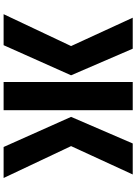

<svg xmlns="http://www.w3.org/2000/svg" viewBox="138 -912 773 1090"><g transform="rotate(90 525.0 -366.5)"><path d="M605 -733V0H445V-733ZM794 -733H970L809 -383L990 0H814L643 -383ZM236 0H60L241 -383L80 -733H256L407 -383Z"/></g></svg>

Font: Kreadon
Style: Regular
Weight: 400
Designer: kohakuno
Foundry: StudioGnu
Version: Version 1.000;Glyphs 3.1.2 (3151)